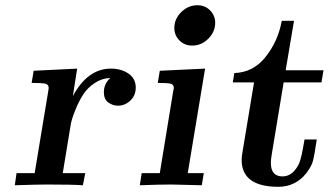

<svg xmlns="http://www.w3.org/2000/svg" viewBox="-20 -715 1278 741"><path d="M37.1 0 43.9 -46.9H113.8L166 -361.8Q168 -371.6 168 -375Q168 -389.2 154.5 -392.1Q141.1 -395 102.1 -395L109.9 -441.9L277.8 -450.2L261.2 -344.2Q318.4 -450.2 408.2 -450.2Q447.3 -450.2 475.6 -431.2Q503.9 -412.1 503.9 -377Q503.9 -346.2 482.9 -326.7Q461.9 -307.1 435.1 -307.1Q415 -307.1 397.9 -319.6Q380.9 -332 380.9 -358.9Q380.9 -392.1 405.8 -414.1Q373.5 -413.1 346.2 -395Q318.8 -377 303 -353Q287.1 -329.1 275.1 -301Q263.2 -272.9 258.1 -255.4Q252.9 -237.8 252 -228L222.2 -46.9H309.1L299.8 0Q260.7 -2.9 163.1 -2.9Q127 -2.9 37.1 0Z M519.5 0 526.9 -46.9H596.7L648.4 -362.8Q648.4 -364.7 649.7 -369.4Q650.9 -374 650.9 -375Q650.9 -389.2 638.2 -392.1Q625.5 -395 588.9 -395L596.7 -441.9L771.5 -450.2L704.6 -46.9H766.6L758.8 0Q662.6 -2.9 641.6 -2.9Q594.7 -2.9 519.5 0ZM652.8 -606.9Q652.8 -642.1 679.7 -668.5Q706.5 -694.8 741.7 -694.8Q771.5 -694.8 791 -674.8Q810.5 -654.8 810.5 -627Q810.5 -592.8 784.2 -565.9Q757.8 -539.1 721.7 -539.1Q691.9 -539.1 672.4 -559.1Q652.8 -579.1 652.8 -606.9Z M878.4 -397Q878.4 -397 881.3 -414.1Q884.3 -431.2 884.3 -433.1Q957.5 -435.1 1005.6 -496.1Q1053.7 -557.1 1067.4 -634.8H1114.7L1082.5 -443.8H1228.5L1220.7 -397H1074.7L1028.3 -116.2Q1025.4 -99.1 1025.4 -85.9Q1025.4 -34.2 1070.3 -34.2Q1110.4 -34.2 1134.3 -84Q1143.1 -103 1155.3 -176.8H1202.6Q1192.9 -110.8 1186.8 -90.8Q1180.7 -70.8 1161.6 -45.9Q1119.6 5.9 1054.7 5.9Q912.6 5.9 912.6 -98.1Q912.6 -109.4 915.5 -126L960.4 -397Z"/></svg>

Font: CMU Serif Extra
Style: BoldSlanted
Weight: 700
Italic angle: -9.46001°
Version: Version 0.7.0